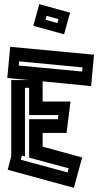

<svg xmlns="http://www.w3.org/2000/svg" viewBox="-20 -867 487 923"><path d="M17 -51 34 -115V-482H119L15 -492L29 -642L432 -604L418 -453L185 -476V-379H319L300 -228H185V-162L375 -110L335 36ZM70 -552 375 -523 377 -543 72 -572ZM80 -99 305 -38 310 -58 120 -109V-294H258L261 -314H120V-445H100V-115L85 -119ZM288 -702 140 -743 169 -847 317 -806ZM199 -772 256 -756 261 -775 204 -791Z"/></svg>

Font: Blaka Hollow
Style: Regular
Weight: 400
Designer: Mohamed Gaber
Foundry: Kief Type Foundry
Version: Version 1.003; ttfautohint (v1.8.4.7-5d5b)